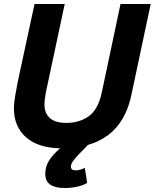

<svg xmlns="http://www.w3.org/2000/svg" viewBox="-20 -731 779 967"><path d="M292 16Q176 16 113 -38Q50 -92 50 -186Q50 -210 56.5 -248.5Q63 -287 70 -322L154 -711H306L220 -308Q213 -278 208.5 -250.5Q204 -223 204 -205Q204 -160 231.5 -136Q259 -112 314 -112Q380 -112 427.5 -146Q475 -180 493 -267L587 -711H739L642 -254Q614 -118 525 -51Q436 16 292 16ZM306 216Q259 216 233.5 199Q208 182 208 145Q208 109 226 79.5Q244 50 279 19L328 -25L423 -1L377 46Q357 67 347 81.5Q337 96 337 108Q337 127 361 127Q374 127 386.5 123Q399 119 407 114L419 190Q403 201 371.5 208.5Q340 216 306 216Z"/></svg>

Font: Geist
Style: Bold Italic
Weight: 700
Italic angle: -12°
Designer: Basement.studio, Andrés Briganti, Mateo Zaragoza
Foundry: Basement.studio, Vercel, Andrés Briganti, Guido Ferreyra, Mateo Zaragoza
Version: Version 1.500; ttfautohint (v1.8.4.7-5d5b)